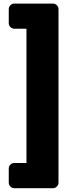

<svg xmlns="http://www.w3.org/2000/svg" viewBox="-20 -832 388 1048"><path d="M58.1 195.3Q45.9 195.3 36.9 186.3Q27.8 177.2 27.8 165V87.9Q27.8 75.7 36.9 66.7Q45.9 57.6 58.1 57.6H124.5V-675.3H58.1Q45.9 -675.3 36.9 -684.3Q27.8 -693.4 27.8 -705.6V-782.2Q27.8 -794.4 36.9 -803.5Q45.9 -812.5 58.1 -812.5H269Q281.2 -812.5 290.3 -803.5Q299.3 -794.4 299.3 -782.2V165Q299.3 177.2 290.3 186.3Q281.2 195.3 269 195.3Z"/></svg>

Font: Akaash Gobhi Moti
Style: Regular
Weight: 400
Designer: Kulbir Singh Thind, MD
Foundry: Punjab Online
Version: Version 1.200